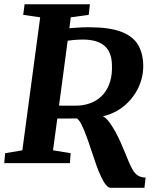

<svg xmlns="http://www.w3.org/2000/svg" viewBox="-24 -763 744 898"><path d="M494 115.5Q483 115.5 471.8 102Q460.5 88.5 449.5 65Q438.5 41.5 427 10.5Q415 -23.5 403.2 -59.5Q391.5 -95.5 379.8 -127.2Q368 -159 357 -180.8Q346 -202.5 335.5 -209Q324 -209 308.8 -208.8Q293.5 -208.5 277 -208.5Q260.5 -208.5 244 -208.5L224 -60L306.5 -46.5L303 0H-4L0 -46.5L80.5 -60L164 -682L84.5 -693.5L91 -743H396.5L391 -693.5L307 -682L300.5 -631Q320 -632.5 342.2 -634Q364.5 -635.5 392.5 -635.5Q487.5 -635.5 542.8 -614.5Q598 -593.5 621.8 -553.2Q645.5 -513 646 -454.5Q646 -400 622.2 -351Q598.5 -302 555.8 -267Q513 -232 457 -219Q471 -213 485.8 -193.5Q500.5 -174 514.5 -148.8Q528.5 -123.5 539.2 -99.5Q550 -75.5 556 -60Q568.5 -30 578.2 -6.5Q588 17 598 33.5Q608 50 622 58.5Q636 67 657 67.5L651.5 115.5ZM252 -269Q267.5 -269 287 -268.8Q306.5 -268.5 322.5 -268.8Q338.5 -269 343 -269Q380 -271.5 409.8 -285.2Q439.5 -299 460 -323Q480.5 -347 491 -381.5Q501.5 -416 499.5 -460.5Q498 -520 464.2 -549Q430.5 -578 363 -578Q356.5 -578 344.2 -577.5Q332 -577 318.2 -575.8Q304.5 -574.5 292.5 -572.5Z"/></svg>

Font: Merriweather
Style: Bold Italic
Weight: 700
Italic angle: -7.8°
Version: Version 2.101